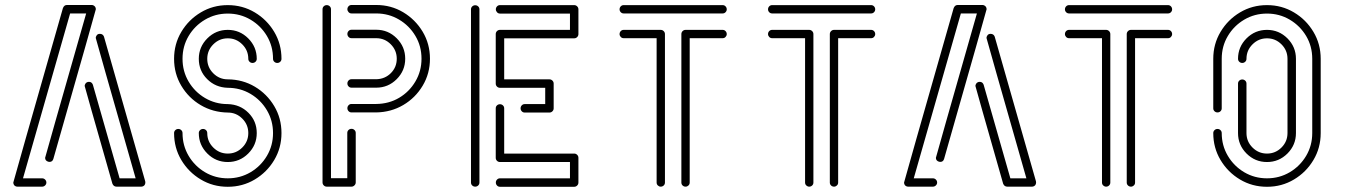

<svg xmlns="http://www.w3.org/2000/svg" viewBox="-20 -733 5287 754"><path d="M145.5 0H48.3Q40.5 0 35.2 -6.3Q32.2 -11.2 32.2 -16.1Q32.2 -19 227.1 -701.2Q231.9 -713.4 242.7 -713.4H340.3Q347.7 -713.4 353.5 -706.5Q356.4 -702.1 356.4 -696.8Q356.4 -693.8 189.5 -108.9Q186 -97.2 174.3 -97.2Q171.9 -97.2 168.9 -98.1Q157.2 -102.1 157.2 -113.3Q157.2 -115.7 318.4 -680.2H255.4L70.3 -32.7H145.5Q152.3 -32.7 157.2 -27.8Q162.1 -22.9 162.1 -16.1Q162.1 -9.8 157.2 -4.9Q152.3 0 145.5 0ZM534.7 0H437.5Q426.3 0 421.4 -11.7Q312.5 -393.1 312.5 -395.5Q312.5 -399.4 315.4 -404.3Q320.3 -411.6 329.6 -411.6Q340.3 -411.6 344.7 -400.4L449.7 -32.7H512.7Q356 -581.5 356 -584Q356 -588.4 358.9 -592.8Q362.8 -600.1 372.1 -600.1Q383.8 -600.1 388.2 -589.4L550.3 -21L550.8 -16.1Q550.8 -11.2 547.9 -6.3Q542.5 0 534.7 0Z M874.5 -96.7Q827.6 -96.7 794.2 -130.1Q760.7 -163.6 760.7 -210.4Q760.7 -217.3 765.6 -221.9Q770.5 -226.6 777.3 -226.6Q784.2 -226.6 789.1 -221.9Q793.9 -217.3 793.9 -210.4Q793.9 -177.2 817.6 -153.6Q841.3 -129.9 874.5 -129.9Q907.7 -129.9 931.4 -153.6Q955.1 -177.2 955.1 -210.4Q955.1 -243.7 931.4 -267.3Q907.7 -291 874.5 -291Q815.9 -292 768.3 -320.1Q720.7 -348.1 692.1 -396Q663.6 -443.8 663.6 -502Q663.6 -560.1 692.1 -607.9Q720.7 -655.8 768.6 -684.3Q816.4 -712.9 874.5 -712.9Q932.6 -712.9 980.5 -684.3Q1028.3 -655.8 1056.9 -607.9Q1085.4 -560.1 1085.4 -502Q1085.4 -495.1 1080.6 -490.5Q1075.7 -485.8 1068.8 -485.8Q1062 -485.8 1057.1 -490.5Q1052.2 -495.1 1052.2 -502Q1052.2 -551.3 1028.3 -591.6Q1004.4 -631.8 963.9 -655.8Q923.3 -679.7 874.5 -679.7Q825.7 -679.7 785.2 -655.8Q744.6 -631.8 720.7 -591.6Q696.8 -551.3 696.8 -502Q696.8 -453.1 720.7 -412.6Q744.6 -372.1 785.2 -348.1Q825.7 -324.2 874.5 -324.2Q922.9 -322.8 955.6 -290Q988.3 -257.3 988.3 -210.4Q988.3 -163.6 954.8 -130.1Q921.4 -96.7 874.5 -96.7ZM874.5 0.5Q816.4 0.5 768.6 -28.1Q720.7 -56.6 692.1 -104.5Q663.6 -152.3 663.6 -210.4Q663.6 -217.3 668.5 -221.9Q673.3 -226.6 680.2 -226.6Q687 -226.6 691.9 -221.9Q696.8 -217.3 696.8 -210.4Q696.8 -161.6 720.7 -121.1Q744.6 -80.6 785.2 -56.6Q825.7 -32.7 874.5 -32.7Q923.3 -32.7 963.9 -56.6Q1004.4 -80.6 1028.3 -121.1Q1052.2 -161.6 1052.2 -210.4Q1052.2 -259.3 1028.3 -299.8Q1004.4 -340.3 963.9 -364.3Q923.3 -388.2 874.5 -388.2Q826.2 -389.6 793.5 -422.4Q760.7 -455.1 760.7 -502Q760.7 -548.8 794.2 -582.3Q827.6 -615.7 874.5 -615.7Q921.4 -615.7 954.8 -582.3Q988.3 -548.8 988.3 -502Q988.3 -495.1 983.4 -490.5Q978.5 -485.8 971.7 -485.8Q964.8 -485.8 960 -490.5Q955.1 -495.1 955.1 -502Q955.1 -535.2 931.4 -558.8Q907.7 -582.5 874.5 -582.5Q841.3 -582.5 817.6 -558.8Q793.9 -535.2 793.9 -502Q793.9 -468.8 817.6 -445.1Q841.3 -421.4 874.5 -421.4Q933.1 -420.9 980.7 -392.6Q1028.3 -364.3 1056.9 -316.4Q1085.4 -268.6 1085.4 -210.4Q1085.4 -152.3 1056.9 -104.5Q1028.3 -56.6 980.5 -28.1Q932.6 0.5 874.5 0.5Z M1457.5 -388.7H1360.4Q1353.5 -388.7 1348.9 -393.6Q1344.2 -398.4 1344.2 -405.3Q1344.2 -412.1 1348.9 -417Q1353.5 -421.9 1360.4 -421.9H1458.5Q1492.2 -422.9 1515.1 -446Q1538.1 -469.2 1538.1 -502.4Q1538.1 -535.6 1514.4 -559.3Q1490.7 -583 1457.5 -583H1360.4Q1353.5 -583 1348.9 -587.9Q1344.2 -592.8 1344.2 -599.6Q1344.2 -606.4 1348.9 -611.3Q1353.5 -616.2 1360.4 -616.2H1457.5Q1504.4 -616.2 1537.8 -582.8Q1571.3 -549.3 1571.3 -502.4Q1571.3 -455.6 1537.8 -422.1Q1504.4 -388.7 1457.5 -388.7ZM1360.4 0H1263.2Q1256.3 0 1251.5 -4.9Q1246.6 -9.8 1246.6 -16.6V-696.8Q1246.6 -703.6 1251.5 -708.3Q1256.3 -712.9 1263.2 -712.9Q1270 -712.9 1274.9 -708.3Q1279.8 -703.6 1279.8 -696.8V-33.2H1343.8V-210.9Q1343.8 -217.8 1348.6 -222.4Q1353.5 -227.1 1360.4 -227.1Q1367.2 -227.1 1372.1 -222.4Q1377 -217.8 1377 -210.9V-16.6Q1377 -9.8 1371.8 -4.9Q1366.7 0 1360.4 0ZM1457.5 -291.5H1360.4Q1353.5 -291.5 1348.9 -296.4Q1344.2 -301.3 1344.2 -308.1Q1344.2 -314.9 1348.9 -319.8Q1353.5 -324.7 1360.4 -324.7H1457.5Q1507.3 -325.2 1547.4 -348.9Q1587.4 -372.6 1611.3 -413.1Q1635.3 -453.6 1635.3 -502.4Q1635.3 -551.8 1611.3 -592Q1587.4 -632.3 1546.9 -656.2Q1506.3 -680.2 1457.5 -680.2H1360.4Q1353.5 -680.2 1348.9 -685.3Q1344.2 -690.4 1344.2 -696.8Q1344.2 -703.6 1348.9 -708.5Q1353.5 -713.4 1360.4 -713.4H1457.5Q1515.6 -713.4 1563.5 -684.8Q1611.3 -656.2 1639.9 -608.4Q1668.5 -560.5 1668.5 -502.4Q1668.5 -444.3 1639.9 -396.5Q1611.3 -348.6 1563.7 -320.6Q1516.1 -292.5 1457.5 -291.5Z M1846.2 0Q1839.4 0 1834.5 -4.6Q1829.6 -9.3 1829.6 -16.1V-696.3Q1829.6 -703.1 1834.5 -707.8Q1839.4 -712.4 1846.2 -712.4Q1853 -712.4 1857.9 -707.8Q1862.8 -703.1 1862.8 -696.3V-16.1Q1862.8 -9.3 1857.9 -4.6Q1853 0 1846.2 0ZM2137.7 -291H2040.5Q2033.7 -291 2029.1 -295.9Q2024.4 -300.8 2024.4 -307.6Q2024.4 -314.5 2029.1 -319.3Q2033.7 -324.2 2040.5 -324.2H2121.1V-388.2H1943.4Q1936.5 -388.2 1931.6 -393.1Q1926.8 -397.9 1926.8 -404.8V-599.1Q1926.8 -606 1931.6 -610.8Q1936.5 -615.7 1943.4 -615.7H2218.3V-679.7H1943.4Q1936.5 -679.7 1931.9 -684.8Q1927.2 -689.9 1927.2 -696.3Q1927.2 -703.1 1931.9 -708Q1936.5 -712.9 1943.4 -712.9H2234.9Q2241.7 -712.9 2246.6 -708Q2251.5 -703.1 2251.5 -696.3V-599.1Q2251.5 -592.3 2246.6 -587.4Q2241.7 -582.5 2234.9 -582.5H1960V-421.4H2137.7Q2144.5 -421.4 2149.4 -416.5Q2154.3 -411.6 2154.3 -404.8V-307.6Q2154.3 -300.8 2149.4 -295.9Q2144.5 -291 2137.7 -291ZM2234.9 0.5H1943.4Q1936.5 0.5 1931.9 -4.4Q1927.2 -9.3 1927.2 -16.1Q1927.2 -22.9 1931.9 -27.8Q1936.5 -32.7 1943.4 -32.7H2218.3V-96.7H1943.4Q1936.5 -96.7 1931.6 -101.6Q1926.8 -106.4 1926.8 -113.3V-307.6Q1926.8 -314.5 1931.6 -319.1Q1936.5 -323.7 1943.4 -323.7Q1950.2 -323.7 1955.1 -319.1Q1960 -314.5 1960 -307.6V-129.9H2234.9Q2241.7 -129.9 2246.6 -125Q2251.5 -120.1 2251.5 -113.3V-16.1Q2251.5 -9.3 2246.6 -4.4Q2241.7 0.5 2234.9 0.5Z M2817.9 -680.2H2429.2Q2422.4 -680.2 2417.7 -685.1Q2413.1 -689.9 2413.1 -696.3Q2413.1 -703.1 2417.7 -708Q2422.4 -712.9 2429.2 -712.9H2817.9Q2824.7 -712.9 2829.3 -708Q2834 -703.1 2834 -696.3Q2834 -689.9 2829.3 -685.1Q2824.7 -680.2 2817.9 -680.2ZM2574.7 0Q2568.4 0 2563.5 -4.6Q2558.6 -9.3 2558.6 -16.1V-583H2429.2Q2422.4 -583 2417.7 -587.9Q2413.1 -592.8 2413.1 -599.1Q2413.1 -606 2417.7 -610.8Q2422.4 -615.7 2429.2 -615.7H2574.7Q2581.5 -615.7 2586.4 -610.8Q2591.3 -606 2591.3 -599.1V-16.1Q2591.3 -9.3 2586.4 -4.6Q2581.5 0 2574.7 0ZM2672.4 0Q2665.5 0 2660.6 -4.6Q2655.8 -9.3 2655.8 -16.1V-599.1Q2655.8 -606 2660.6 -610.8Q2665.5 -615.7 2672.4 -615.7H2817.9Q2824.7 -615.7 2829.3 -610.8Q2834 -606 2834 -599.1Q2834 -592.8 2829.3 -587.9Q2824.7 -583 2817.9 -583H2688.5V-16.1Q2688.5 -9.3 2683.6 -4.6Q2678.7 0 2672.4 0Z M3400.9 -680.2H3012.2Q3005.4 -680.2 3000.7 -685.1Q2996.1 -689.9 2996.1 -696.3Q2996.1 -703.1 3000.7 -708Q3005.4 -712.9 3012.2 -712.9H3400.9Q3407.7 -712.9 3412.4 -708Q3417 -703.1 3417 -696.3Q3417 -689.9 3412.4 -685.1Q3407.7 -680.2 3400.9 -680.2ZM3157.7 0Q3151.4 0 3146.5 -4.6Q3141.6 -9.3 3141.6 -16.1V-583H3012.2Q3005.4 -583 3000.7 -587.9Q2996.1 -592.8 2996.1 -599.1Q2996.1 -606 3000.7 -610.8Q3005.4 -615.7 3012.2 -615.7H3157.7Q3164.6 -615.7 3169.4 -610.8Q3174.3 -606 3174.3 -599.1V-16.1Q3174.3 -9.3 3169.4 -4.6Q3164.6 0 3157.7 0ZM3255.4 0Q3248.5 0 3243.7 -4.6Q3238.8 -9.3 3238.8 -16.1V-599.1Q3238.8 -606 3243.7 -610.8Q3248.5 -615.7 3255.4 -615.7H3400.9Q3407.7 -615.7 3412.4 -610.8Q3417 -606 3417 -599.1Q3417 -592.8 3412.4 -587.9Q3407.7 -583 3400.9 -583H3271.5V-16.1Q3271.5 -9.3 3266.6 -4.6Q3261.7 0 3255.4 0Z M3643.6 0H3546.4Q3538.6 0 3533.2 -6.3Q3530.3 -11.2 3530.3 -16.1Q3530.3 -19 3725.1 -701.2Q3730 -713.4 3740.7 -713.4H3838.4Q3845.7 -713.4 3851.6 -706.5Q3854.5 -702.1 3854.5 -696.8Q3854.5 -693.8 3687.5 -108.9Q3684.1 -97.2 3672.4 -97.2Q3669.9 -97.2 3667 -98.1Q3655.3 -102.1 3655.3 -113.3Q3655.3 -115.7 3816.4 -680.2H3753.4L3568.4 -32.7H3643.6Q3650.4 -32.7 3655.3 -27.8Q3660.2 -22.9 3660.2 -16.1Q3660.2 -9.8 3655.3 -4.9Q3650.4 0 3643.6 0ZM4032.7 0H3935.5Q3924.3 0 3919.4 -11.7Q3810.5 -393.1 3810.5 -395.5Q3810.5 -399.4 3813.5 -404.3Q3818.4 -411.6 3827.6 -411.6Q3838.4 -411.6 3842.8 -400.4L3947.8 -32.7H4010.7Q3854 -581.5 3854 -584Q3854 -588.4 3856.9 -592.8Q3860.8 -600.1 3870.1 -600.1Q3881.8 -600.1 3886.2 -589.4L4048.3 -21L4048.8 -16.1Q4048.8 -11.2 4045.9 -6.3Q4040.5 0 4032.7 0Z M4566.9 -680.2H4178.2Q4171.4 -680.2 4166.7 -685.1Q4162.1 -689.9 4162.1 -696.3Q4162.1 -703.1 4166.7 -708Q4171.4 -712.9 4178.2 -712.9H4566.9Q4573.7 -712.9 4578.4 -708Q4583 -703.1 4583 -696.3Q4583 -689.9 4578.4 -685.1Q4573.7 -680.2 4566.9 -680.2ZM4323.7 0Q4317.4 0 4312.5 -4.6Q4307.6 -9.3 4307.6 -16.1V-583H4178.2Q4171.4 -583 4166.7 -587.9Q4162.1 -592.8 4162.1 -599.1Q4162.1 -606 4166.7 -610.8Q4171.4 -615.7 4178.2 -615.7H4323.7Q4330.6 -615.7 4335.4 -610.8Q4340.3 -606 4340.3 -599.1V-16.1Q4340.3 -9.3 4335.4 -4.6Q4330.6 0 4323.7 0ZM4421.4 0Q4414.6 0 4409.7 -4.6Q4404.8 -9.3 4404.8 -16.1V-599.1Q4404.8 -606 4409.7 -610.8Q4414.6 -615.7 4421.4 -615.7H4566.9Q4573.7 -615.7 4578.4 -610.8Q4583 -606 4583 -599.1Q4583 -592.8 4578.4 -587.9Q4573.7 -583 4566.9 -583H4437.5V-16.1Q4437.5 -9.3 4432.6 -4.6Q4427.7 0 4421.4 0Z M4955.6 0.5Q4897.5 0.5 4849.6 -28.1Q4801.8 -56.6 4773.2 -104.5Q4744.6 -152.3 4744.6 -210.4Q4744.6 -217.3 4749.5 -221.9Q4754.4 -226.6 4761.2 -226.6Q4768.1 -226.6 4772.9 -221.9Q4777.8 -217.3 4777.8 -210.4Q4777.8 -161.6 4801.8 -121.1Q4825.7 -80.6 4866.2 -56.6Q4906.7 -32.7 4955.6 -32.7Q5004.4 -32.7 5044.9 -56.6Q5085.4 -80.6 5109.4 -121.1Q5133.3 -161.6 5133.3 -210.4V-502Q5133.3 -551.3 5109.4 -591.6Q5085.4 -631.8 5044.9 -655.8Q5004.4 -679.7 4955.6 -679.7Q4906.7 -679.7 4866.2 -655.8Q4825.7 -631.8 4801.8 -591.6Q4777.8 -551.3 4777.8 -502V-307.6Q4777.8 -300.8 4772.9 -296.1Q4768.1 -291.5 4761.2 -291.5Q4754.4 -291.5 4749.5 -296.1Q4744.6 -300.8 4744.6 -307.6V-502Q4744.6 -560.1 4773.2 -607.9Q4801.8 -655.8 4849.6 -684.3Q4897.5 -712.9 4955.6 -712.9Q5013.7 -712.9 5061.5 -684.3Q5109.4 -655.8 5137.9 -607.9Q5166.5 -560.1 5166.5 -502V-210.4Q5166.5 -152.3 5137.9 -104.5Q5109.4 -56.6 5061.5 -28.1Q5013.7 0.5 4955.6 0.5ZM4955.6 -96.7Q4908.7 -96.7 4875.2 -130.1Q4841.8 -163.6 4841.8 -210.4V-404.8Q4841.8 -411.6 4846.7 -416.3Q4851.6 -420.9 4858.4 -420.9Q4865.2 -420.9 4870.1 -416.3Q4875 -411.6 4875 -404.8V-210.4Q4875 -177.2 4898.7 -153.6Q4922.4 -129.9 4955.6 -129.9Q4988.8 -129.9 5012.5 -153.6Q5036.1 -177.2 5036.1 -210.4V-502Q5036.1 -535.2 5012.5 -558.8Q4988.8 -582.5 4955.6 -582.5Q4922.4 -582.5 4898.7 -558.8Q4875 -535.2 4875 -502Q4875 -495.1 4870.1 -490.5Q4865.2 -485.8 4858.4 -485.8Q4851.6 -485.8 4846.7 -490.5Q4841.8 -495.1 4841.8 -502Q4841.8 -548.8 4875.2 -582.3Q4908.7 -615.7 4955.6 -615.7Q5002.4 -615.7 5035.9 -582.3Q5069.3 -548.8 5069.3 -502V-210.4Q5069.3 -163.6 5035.9 -130.1Q5002.4 -96.7 4955.6 -96.7Z"/></svg>

Font: Neon Sans
Style: Regular
Weight: 400
Designer: GGBot
Version: 0.80